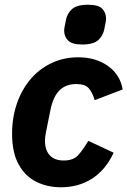

<svg xmlns="http://www.w3.org/2000/svg" viewBox="-20 -779 538 811"><path d="M237 12Q180 12 133.5 -11Q87 -34 59 -84Q31 -134 31 -215Q31 -236 33 -256.5Q35 -277 39 -296Q54 -368 92 -422.5Q130 -477 186.5 -507Q243 -537 310 -537Q385 -537 436.5 -500Q488 -463 498 -401L380 -356Q371 -387 355.5 -405.5Q340 -424 302 -424Q258 -424 231 -397Q204 -370 193 -314L175 -225Q173 -215 171.5 -204.5Q170 -194 170 -183Q170 -159 178.5 -140.5Q187 -122 204.5 -111.5Q222 -101 249 -101Q290 -101 310.5 -124Q331 -147 353 -184L460 -134Q426 -61 369 -24.5Q312 12 237 12ZM327 -591Q284 -591 267.5 -608Q251 -625 251 -650Q251 -656 252.5 -663.5Q254 -671 258 -692Q263 -721 283.5 -740Q304 -759 352 -759Q395 -759 411.5 -742.5Q428 -726 428 -700Q428 -694 426.5 -686.5Q425 -679 421 -658Q416 -629 395.5 -610Q375 -591 327 -591Z"/></svg>

Font: IBM Plex Sans
Style: Italic
Weight: 400
Italic angle: -11.31°
Designer: Mike Abbink, Paul van der Laan, Pieter van Rosmalen
Foundry: Bold Monday
Version: Version 3.201